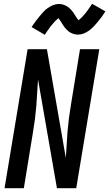

<svg xmlns="http://www.w3.org/2000/svg" viewBox="-20 -995 577 1015"><path d="M4 0 126 -735H228L291 -373L328 -160Q331 -195 332.5 -230Q334 -265 337 -300.5Q340 -336 344.5 -371Q349 -406 355 -441L403 -735H505L383 0H281L181 -575Q178 -540 176.5 -505Q175 -470 172 -434.5Q169 -399 164.5 -364Q160 -329 154 -294L106 0ZM217 -811 147 -852Q158 -869 169 -883.5Q180 -898 190 -910Q200 -922 209.5 -932.5Q219 -943 232.5 -952.5Q246 -962 261 -968Q276 -974 292 -974Q304 -974 316 -970Q328 -966 337.5 -959.5Q347 -953 355.5 -943.5Q364 -934 370 -925Q376 -916 382.5 -905.5Q389 -895 395 -888Q398 -890 404 -895.5Q410 -901 413.5 -904.5Q417 -908 420.5 -912Q424 -916 428.5 -921.5Q433 -927 437.5 -932.5Q442 -938 446.5 -945Q451 -952 456.5 -959.5Q462 -967 467 -975L537 -935Q526 -917 515 -902.5Q504 -888 494 -876Q484 -864 474.5 -854Q465 -844 451.5 -834Q438 -824 423 -818Q408 -812 392 -812Q386 -812 380 -813Q374 -814 368 -816Q362 -818 356.5 -820.5Q351 -823 346 -826.5Q341 -830 337 -834Q333 -838 328.5 -842.5Q324 -847 320.5 -852Q317 -857 314 -861.5Q311 -866 308 -870.5Q305 -875 301.5 -881Q298 -887 294.5 -891.5Q291 -896 289 -899Q286 -896 280 -891Q274 -886 270.5 -882.5Q267 -879 263.5 -874.5Q260 -870 255.5 -865Q251 -860 246.5 -854Q242 -848 237.5 -841.5Q233 -835 227.5 -827.5Q222 -820 217 -811Z"/></svg>

Font: Iosevka SS04 Semibold
Style: Italic
Weight: 600
Italic angle: -9°
Monospace: yes
Designer: Belleve Invis
Foundry: Belleve Invis
Version: Version 19.0.0; ttfautohint (v1.8.4)